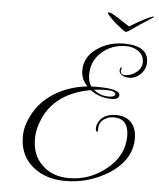

<svg xmlns="http://www.w3.org/2000/svg" viewBox="-56 -786 751 909"><g transform="rotate(5 319.5 -331.5)"><path d="M427 -738Q435 -738 463.5 -720Q492 -702 525 -680Q541 -690 563 -702.5Q585 -715 604.5 -724.5Q624 -734 633 -736Q640 -738 639 -735Q639 -734 627 -726Q615 -718 600.5 -709Q586 -700 577 -694Q555 -679 539 -667.5Q523 -656 516 -654Q512 -653 508 -654Q504 -656 491 -666Q478 -676 456 -694Q450 -700 441 -709Q432 -718 425.5 -726Q419 -734 419 -735Q421 -738 427 -738ZM288 75Q196 75 136 27Q70 -26 70 -115Q70 -142 76 -166Q103 -260 180 -316Q253 -369 354 -380Q323 -411 323 -454Q323 -520 385 -561Q439 -597 509 -597Q625 -597 625 -518Q625 -486 601 -462Q577 -438 545 -438Q529 -438 515 -445Q499 -454 499 -469Q499 -475 501 -478Q501 -484 505 -484Q508 -484 508 -480Q508 -477 507 -475Q505 -469 505 -468Q505 -449 524 -449Q556 -449 579 -468Q605 -488 605 -517Q605 -550 578 -569Q553 -586 520 -586Q453 -586 406 -545Q357 -503 357 -436Q357 -404 372 -381Q379 -382 385 -382Q391 -382 397 -382Q508 -382 508 -352Q508 -331 472 -331Q415 -331 371 -364Q178 -329 135 -165Q128 -141 128 -111Q128 -33 177 13Q225 60 304 60Q401 60 479 -2Q562 -68 562 -162Q562 -245 491 -245Q464 -245 444 -230Q422 -214 422 -187Q422 -170 419 -170Q411 -170 411 -187Q411 -191 412 -196.5Q413 -202 416 -209Q436 -257 502 -257Q547 -257 574 -229Q599 -201 599 -154Q599 -51 492 17Q397 75 288 75ZM457 -341Q488 -341 488 -354Q488 -371 443 -371Q429 -371 414.5 -370Q400 -369 386 -367Q417 -341 457 -341Z"/></g></svg>

Font: Imperial Script
Style: Regular
Weight: 400
Designer: Robert E. Leuschke
Foundry: Robert E. Leuschke
Version: Version 1.010; ttfautohint (v1.8.3)